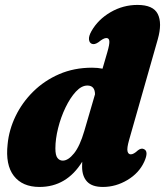

<svg xmlns="http://www.w3.org/2000/svg" viewBox="-20 -747 670 780"><path d="M621 -587.5 504.5 -178.5Q495 -145 498 -132.5Q501 -120 511.5 -120Q523 -120 540 -136Q553.5 -146.5 564 -141.5Q585.5 -133 566 -90Q545 -44 497.8 -15.8Q450.5 12.5 398 12.5Q354 12.5 333.8 -9.2Q313.5 -31 313.5 -70Q313.5 -80 314 -90Q250.5 12.5 140.5 12.5Q71 12.5 36.2 -32.5Q1.5 -77.5 11 -161.5Q16.5 -219.5 43.2 -275Q70 -330.5 115 -375Q160 -419.5 220.5 -445.8Q281 -472 354 -472Q377 -472 396.5 -468L416 -535Q425.5 -567.5 424.2 -580Q423 -592.5 412 -592.5Q400.5 -592.5 380 -575.5Q364 -564.5 353 -569Q343 -573 341.5 -586.5Q340 -600 351.5 -620.5Q378.5 -668 429.2 -697.5Q480 -727 538.5 -727Q602.5 -727 621 -690Q639.5 -653 621 -587.5ZM205 -144Q205 -116 213.5 -105.2Q222 -94.5 235 -94.5Q257 -94.5 280.8 -124Q304.5 -153.5 322.5 -215L366 -364Q365.5 -399.5 335 -399.5Q311 -399.5 288 -374.5Q265 -349.5 246 -310Q227 -270.5 216 -226.2Q205 -182 205 -144Z"/></svg>

Font: Fraunces 72pt S050 Black
Style: Italic
Weight: 900
Italic angle: -16°
Version: Version 1.000; ttfautohint (v1.8.3)